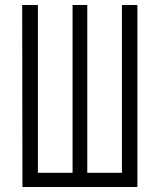

<svg xmlns="http://www.w3.org/2000/svg" viewBox="-20 -750 640 770"><path d="M70 0H531V-730H469V-57H330V-730H271V-57H132V-730H69Z"/></svg>

Font: JetBrains Mono ExtraLight
Style: Regular
Weight: 240
Monospace: yes
Designer: Philipp Nurullin, Konstantin Bulenkov
Foundry: JetBrains
Version: Version 2.305